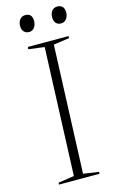

<svg xmlns="http://www.w3.org/2000/svg" viewBox="-135 -943 587 994"><g transform="rotate(-15 159.0 -446.5)"><path d="M164 -707 79 -718 80 -730H298V-719L213 -707L186 -22L269 -10L268 0H51L52 -10L137 -23ZM69 -845Q69 -866 80 -879.5Q91 -893 110 -893Q126 -893 136 -883.5Q146 -874 146 -851Q146 -832 135.5 -817.5Q125 -803 107 -803Q91 -803 80 -813.5Q69 -824 69 -845ZM241 -845Q241 -866 251.5 -879.5Q262 -893 281 -893Q298 -893 308 -883Q318 -873 318 -851Q318 -832 307 -817.5Q296 -803 278 -803Q262 -803 251.5 -813.5Q241 -824 241 -845Z"/></g></svg>

Font: Literata 72pt ExtraLight
Style: Italic
Weight: 200
Italic angle: -2°
Designer: Latin by Veronika Burian and Jose Scaglione. Greek by Irene Vlachou. Cyrillic by Vera Evstafieva
Foundry: TypeTogether
Version: Version 3.002